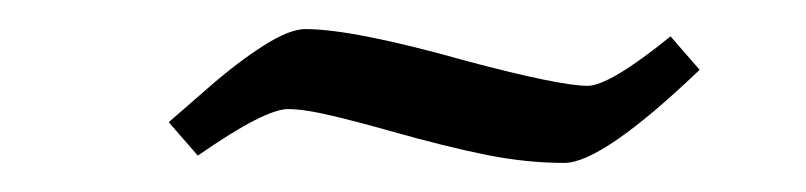

<svg xmlns="http://www.w3.org/2000/svg" viewBox="-20 -395 554 132"><path d="M248 -305Q227 -311 208 -315.5Q189 -320 178 -320Q162 -320 116 -288L96 -311Q103 -317 123 -334.5Q143 -352 161 -363.5Q179 -375 190 -375Q223 -375 301 -353Q365 -336 384 -336Q399 -336 441 -370L461 -347Q394 -283 368 -283Q342 -283 314.5 -288.5Q287 -294 248 -305Z"/></svg>

Font: Grenze Light
Style: Italic
Weight: 300
Italic angle: -10°
Designer: Renata Polastri
Foundry: Omnibus-Type
Version: Version 1.002; ttfautohint (v1.8)